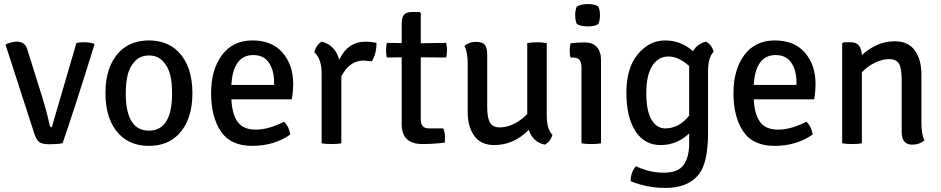

<svg xmlns="http://www.w3.org/2000/svg" viewBox="-20 -705 4631 945"><path d="M235 -79 356 -493Q369 -497 395 -497Q421 -497 442 -490L445 -486Q346 -167 288 0Q262 5 225 5Q188 5 173.5 -5.5Q159 -16 148 -50L7 -486Q38 -500 63 -500Q104 -500 115 -460L185 -236Q208 -164 225 -87Q227 -79 235 -79Z M857 -451Q927 -380 927 -246.5Q927 -113 857 -42Q802 13 713 13Q624 13 569 -42Q499 -113 499 -246.5Q499 -380 569 -451Q624 -506 713 -506Q802 -506 857 -451ZM599 -246Q599 -62 713 -62Q827 -62 827 -246Q827 -298 817.5 -337Q808 -376 781.5 -404Q755 -432 713 -432Q671 -432 644.5 -404Q618 -376 608.5 -337Q599 -298 599 -246Z M1416 -216H1119Q1122 -145 1149 -106Q1176 -67 1239 -67Q1302 -67 1378 -106Q1403 -82 1409 -43Q1329 13 1221.5 13Q1114 13 1066.5 -59Q1019 -131 1019 -246.5Q1019 -362 1072.5 -434Q1126 -506 1222.5 -506Q1319 -506 1371 -445.5Q1423 -385 1423 -292Q1423 -254 1416 -216ZM1119 -287H1329V-300Q1329 -359 1303.5 -396.5Q1278 -434 1227 -434Q1176 -434 1149 -395.5Q1122 -357 1119 -287Z M1527 -448Q1535 -482 1563 -500Q1629 -484 1650 -411Q1691 -500 1781 -500Q1805 -500 1833 -494Q1833 -440 1810 -403Q1804 -404 1770 -407Q1700 -407 1660 -329V0Q1643 4 1611.5 4Q1580 4 1563 0V-346Q1563 -414 1527 -448Z M2176 -494Q2180 -477 2180 -457.5Q2180 -438 2176 -422L2051 -423V-116Q2051 -73 2092 -73H2162Q2170 -54 2170 -31.5Q2170 -9 2169 -3Q2111 4 2059 4Q1957 4 1957 -94V-423L1884 -422Q1880 -438 1880 -457.5Q1880 -477 1884 -494L1957 -493V-584Q1957 -618 1968 -632Q1979 -646 2009 -646H2045L2051 -640V-492Z M2282 -153V-390Q2282 -448 2266 -479Q2289 -499 2322 -499Q2355 -499 2366.5 -484Q2378 -469 2378 -437V-178Q2378 -124 2392 -101Q2406 -78 2440.5 -78Q2475 -78 2511 -96Q2547 -114 2575 -144V-493Q2601 -497 2623 -497Q2645 -497 2671 -493V-139Q2671 -67 2699 -42Q2690 -9 2662 7Q2601 -6 2583 -66Q2508 9 2413 9Q2347 9 2314.5 -36Q2282 -81 2282 -153Z M2938 -411V0Q2921 4 2890 4Q2859 4 2842 0V-371Q2842 -398 2832.5 -410Q2823 -422 2799 -422H2788Q2784 -437 2784 -456Q2784 -475 2788 -492Q2820 -496 2848 -496H2861Q2897 -496 2917.5 -473.5Q2938 -451 2938 -411ZM2819 -673Q2840 -685 2874 -685Q2908 -685 2925 -673Q2933 -655 2933 -630Q2933 -605 2925 -587Q2908 -575 2873 -575Q2838 -575 2819 -587Q2811 -605 2811 -630Q2811 -655 2819 -673Z M3391 -453Q3412 -490 3455 -500Q3483 -485 3493 -450Q3465 -425 3465 -353V-53Q3465 98 3418 155Q3365 220 3255 220Q3166 220 3084 187Q3084 142 3110 113Q3176 145 3247 145Q3318 145 3345 106.5Q3372 68 3372 1V-48Q3311 9 3231.5 9Q3152 9 3107.5 -59.5Q3063 -128 3063 -249.5Q3063 -371 3119.5 -438.5Q3176 -506 3253.5 -506Q3331 -506 3391 -453ZM3372 -136V-380Q3320 -427 3270 -427Q3220 -427 3190.5 -381Q3161 -335 3161 -246.5Q3161 -158 3187 -115.5Q3213 -73 3254 -73Q3322 -73 3372 -136Z M3987 -216H3690Q3693 -145 3720 -106Q3747 -67 3810 -67Q3873 -67 3949 -106Q3974 -82 3980 -43Q3900 13 3792.5 13Q3685 13 3637.5 -59Q3590 -131 3590 -246.5Q3590 -362 3643.5 -434Q3697 -506 3793.5 -506Q3890 -506 3942 -445.5Q3994 -385 3994 -292Q3994 -254 3987 -216ZM3690 -287H3900V-300Q3900 -359 3874.5 -396.5Q3849 -434 3798 -434Q3747 -434 3720 -395.5Q3693 -357 3690 -287Z M4515 -340V-103Q4515 -43 4530 -14Q4505 7 4470 7Q4418 7 4418 -55V-315Q4418 -369 4404.5 -391.5Q4391 -414 4356.5 -414Q4322 -414 4285.5 -396Q4249 -378 4222 -349V0Q4205 4 4174.5 4Q4144 4 4125 0V-491L4132 -497H4168Q4219 -497 4222 -434Q4297 -502 4383 -502Q4450 -502 4482.5 -457Q4515 -412 4515 -340Z"/></svg>

Font: Signika Negative
Style: Regular
Weight: 400
Designer: Anna Giedrys
Foundry: Anna Giedrys
Version: Version 1.001